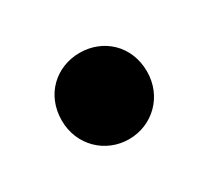

<svg xmlns="http://www.w3.org/2000/svg" viewBox="-52 -236 349 320"><g transform="rotate(-30 122.0 -76.0)"><path d="M122 7C167 7 204 -28 204 -76C204 -126 167 -159 122 -159C77 -159 40 -126 40 -76C40 -28 77 7 122 7Z"/></g></svg>

Font: Montserrat Lite SemiBold
Style: Regular
Weight: 600
Designer: Julieta Ulanovsky
Foundry: Julieta Ulanovsky
Version: Version 7.200;PS 007.200;hotconv 1.0.88;makeotf.lib2.5.64775